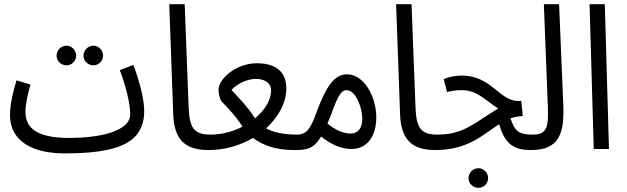

<svg xmlns="http://www.w3.org/2000/svg" viewBox="-20 -714 3004 920"><path d="M428 -401C453 -401 474 -422 474 -447C474 -473 453 -495 428 -495C401 -495 380 -473 380 -447C380 -422 401 -401 428 -401ZM299 -401C324 -401 345 -422 345 -447C345 -473 324 -495 299 -495C272 -495 251 -473 251 -447C251 -422 272 -401 299 -401Z M288 21C539 21 671 -25 671 -183C671 -243 644 -338 619 -403L554 -378C583 -302 604 -217 604 -167C604 -81 445 -53 314 -53C151 -53 102 -103 102 -179C102 -220 118 -282 126 -309L59 -329C44 -279 28 -217 28 -164C28 -21 162 21 288 21Z M979 5C1018 5 1029 -12 1029 -34C1029 -56 1017 -69 989 -69C909 -69 888 -101 884 -199L865 -694H791L810 -167C814 -47 865 5 979 5Z M979 5C1057 5 1131 -17 1192 -53C1243 -16 1302 5 1393 5C1426 5 1443 -7 1443 -34C1443 -58 1429 -69 1403 -69C1332 -69 1289 -81 1255 -99C1315 -154 1352 -222 1352 -291C1352 -386 1280 -411 1211 -411C1114 -411 1027 -339 1027 -282C1027 -266 1035 -235 1041 -229C1063 -205 1107 -163 1142 -107C1097 -84 1044 -69 989 -69ZM1089 -283C1119 -316 1169 -336 1206 -336C1240 -336 1279 -322 1279 -280C1279 -235 1249 -186 1202 -147C1165 -205 1117 -253 1089 -283Z M1393 5C1449 5 1483 0 1519 -60C1562 -24 1613 0 1664 0C1739 0 1783 -61 1783 -151C1783 -252 1724 -358 1642 -358C1581 -358 1541 -295 1499 -182C1469 -100 1452 -69 1402 -69ZM1561 -151C1594 -241 1611 -282 1640 -282C1686 -282 1716 -196 1716 -145C1716 -100 1696 -74 1659 -74C1622 -74 1580 -96 1549 -122C1553 -131 1557 -141 1561 -151Z M2066 5C2105 5 2116 -12 2116 -34C2116 -56 2104 -69 2076 -69C1996 -69 1975 -101 1971 -199L1952 -694H1878L1897 -167C1901 -47 1952 5 2066 5Z M2273 186C2298 186 2319 165 2319 140C2319 114 2298 92 2273 92C2246 92 2225 114 2225 140C2225 165 2246 186 2273 186Z M2066 5C2225 5 2296 -71 2372 -119C2399 -20 2447 5 2523 5C2562 5 2573 -12 2573 -34C2573 -56 2561 -69 2533 -69C2467 -69 2447 -84 2426 -147C2444 -153 2463 -157 2485 -158L2478 -230H2464C2372 -230 2335 -352 2192 -352C2164 -352 2133 -346 2106 -335L2122 -273C2144 -278 2159 -282 2192 -282C2265 -282 2297 -240 2367 -194C2250 -124 2203 -69 2075 -69Z M2523 5C2659 5 2685 -72 2679 -214L2659 -694H2586L2605 -205C2609 -104 2601 -69 2532 -69Z M2825 0H2898L2878 -694H2805Z"/></svg>

Font: Noto Sans Arabic ExtCond
Style: Regular
Weight: 400
Width: 2
Designer: Monotype Design Team, Nadine Chahine, Nizar Qandah and Khaled Hosny
Foundry: Monotype Imaging Inc.
Version: Version 2.012